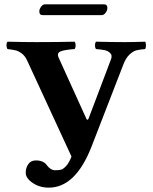

<svg xmlns="http://www.w3.org/2000/svg" viewBox="-20 -840 707 889"><path d="M551.8 -543 403.8 -161.1Q329.6 28.8 206.1 28.8Q163.1 28.8 131.1 6.8Q99.1 -15.1 99.1 -40Q99.1 -63 111.1 -80.1Q123 -97.2 146 -97.2Q181.2 -97.2 196.8 -75.2Q213.9 -52.2 233.9 -51.8Q252.9 -51.8 262.9 -54.4Q272.9 -57.1 286.4 -71.5Q299.8 -85.9 311 -115.2L106 -559.1Q96.2 -581.1 80.6 -592.5Q64.9 -604 52 -606.9Q39.1 -609.9 15.1 -612.8Q10.3 -617.7 10 -629.9Q9.8 -642.1 15.1 -647Q89.4 -645 148.9 -645Q251 -645 325.2 -647Q330.1 -642.1 330.1 -630.1Q330.1 -618.2 325.2 -612.8Q281.2 -609.9 261.7 -602.5Q242.2 -595.2 251 -574.2L380.4 -289.1Q381.3 -286.6 383.3 -285.9Q385.3 -285.2 387 -286.4Q388.7 -287.6 390.1 -291L494.1 -565.9Q501 -584 490 -594.5Q479 -605 464.1 -607.9Q449.2 -610.8 424.8 -612.8Q419.9 -617.7 419.9 -629.9Q419.9 -642.1 424.8 -647Q499 -645 558.1 -645Q600.1 -645 651.9 -647Q655.8 -642.1 655.8 -630.1Q655.8 -618.2 651.9 -612.8Q626 -610.8 611.1 -606.9Q596.2 -603 579.6 -587.4Q563 -571.8 551.8 -543ZM451.2 -770H176.8Q161.6 -770 162.1 -788.1Q162.1 -797.9 170.2 -808.8Q178.2 -819.8 187 -819.8H462.9Q477.1 -819.8 477.1 -803.2Q477.1 -792 469 -781Q460.9 -770 451.2 -770Z"/></svg>

Font: Linux Libertine
Style: Bold
Weight: 700
Designer: Philipp H. Poll
Foundry: Philipp H. Poll
Version: Version 5.0.3